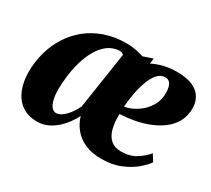

<svg xmlns="http://www.w3.org/2000/svg" viewBox="-112 -741 1041 946"><g transform="rotate(30 408.5 -268.0)"><path d="M521.5 -546 517.5 -515.5Q549.5 -531.5 583 -539.2Q616.5 -547 654 -547Q710.5 -547 744.5 -531.5Q778.5 -516 793.8 -490Q809 -464 810 -432.5Q810.5 -387 792.2 -353.2Q774 -319.5 742.5 -295.8Q711 -272 671.8 -256.8Q632.5 -241.5 591.2 -234.2Q550 -227 512 -225.5Q510.5 -177.5 520 -142.2Q529.5 -107 551.5 -88Q573.5 -69 609 -69Q661.5 -69 696.2 -92Q731 -115 751 -140L774.5 -102Q761 -81.5 730.2 -55Q699.5 -28.5 652.5 -8.8Q605.5 11 543.5 11Q489 11 449.8 -6.8Q410.5 -24.5 386.2 -54.5Q362 -84.5 351.5 -121.5Q339.5 -97 321.8 -73.5Q304 -50 282 -31Q260 -12 234 -0.8Q208 10.5 178 10.5Q126 10.5 91 -14.2Q56 -39 38.2 -82.5Q20.5 -126 20.5 -182.5Q20.5 -238.5 35 -291.8Q49.5 -345 78.2 -391Q107 -437 149 -471.2Q191 -505.5 246.5 -525Q302 -544.5 369.5 -544.5Q396 -544.5 421 -539.8Q446 -535 467.5 -528ZM332 -164 381 -486Q378 -489.5 371.8 -492.8Q365.5 -496 355 -495.5Q318.5 -493 291.2 -472Q264 -451 244.5 -417.5Q225 -384 213 -343.2Q201 -302.5 195.5 -260Q190 -217.5 190 -179.5Q190 -146.5 196 -122.5Q202 -98.5 212.8 -85.8Q223.5 -73 238 -73Q251.5 -73 264.8 -80.8Q278 -88.5 290.5 -101.8Q303 -115 313.5 -131.2Q324 -147.5 332 -164ZM618 -495Q592 -495 573.2 -473.2Q554.5 -451.5 542 -416.8Q529.5 -382 522.5 -342.5Q515.5 -303 513 -268Q533.5 -270.5 558.8 -282.5Q584 -294.5 607 -315.2Q630 -336 644.5 -365Q659 -394 658.5 -431.5Q657.5 -465 647.2 -480Q637 -495 618 -495Z"/></g></svg>

Font: Merriweather 72pt Black
Style: Italic
Weight: 900
Italic angle: -7.8°
Version: Version 2.101